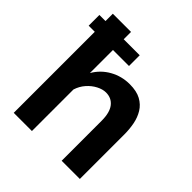

<svg xmlns="http://www.w3.org/2000/svg" viewBox="-198 -865 1000 1000"><g transform="rotate(45 302.0 -365.0)"><path d="M16 -597V-676H313V-597ZM548 0H414V-294Q414 -355 390.5 -385Q367 -415 326 -415Q302 -415 275 -401Q248 -387 226.5 -362.5Q205 -338 195 -306V0H61V-730H195V-427Q224 -477 274 -505Q324 -533 383 -533Q434 -533 466 -515.5Q498 -498 516 -468.5Q534 -439 541 -402.5Q548 -366 548 -327Z"/></g></svg>

Font: Raleway Thin
Style: Bold
Weight: 700
Version: Version 4.026